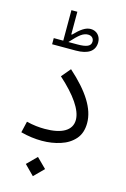

<svg xmlns="http://www.w3.org/2000/svg" viewBox="-158 -930 812 1239"><g transform="rotate(15 247.5 -310.5)"><path d="M94.2 -656.2V-615.2H252C334 -615.2 378.4 -645 378.4 -704.1C378.4 -743.7 351.1 -774.9 310.5 -774.9C276.9 -774.9 245.6 -753.4 202.1 -708.5H197.3V-859.9H157.7V-656.2ZM191.9 -656.2C217.8 -685.1 238.8 -705.6 254.9 -717.8C271 -729.5 286.6 -735.4 302.7 -735.4C326.7 -735.4 341.8 -720.7 341.8 -699.2C341.8 -668.5 314 -656.2 252 -656.2ZM444.3 -182.6C444.3 -277.8 380.4 -378.4 253.9 -491.2L202.6 -430.2C309.6 -334.5 368.7 -249 368.7 -183.1C368.7 -111.3 301.3 -75.2 189.5 -75.2C151.9 -75.2 112.3 -79.1 66.9 -90.3L49.3 -15.1C98.6 -2 146 3.9 190.4 3.9C234.9 3.9 276.4 -2.4 314.9 -15.1C353.5 -27.3 384.8 -47.4 408.7 -74.7C432.6 -102.1 444.3 -138.2 444.3 -182.6ZM194.3 239.3 258.8 174.8 194.3 110.8 130.4 174.8Z"/></g></svg>

Font: Estedad Regular
Style: Regular
Weight: 400
Designer: Amin Abedi
Version: Version 7.3